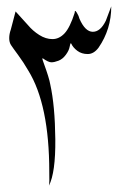

<svg xmlns="http://www.w3.org/2000/svg" viewBox="-20 -595 379 604"><path d="M114 -412Q112 -410 117 -398Q135 -349 138 -330Q153 -262 154 -157Q155 -52 134 -11Q136 -23 135 -54Q135 -266 69 -373Q54 -399 37 -422Q20 -445 14.5 -453.5Q9 -462 9 -475Q9 -488 14 -502L29 -559L68 -516Q83 -498 103.5 -485Q124 -472 145 -472Q166 -472 183 -490Q200 -508 215 -555Q215 -570 227 -545Q229 -540 230 -536Q248 -495 272 -495Q296 -495 313 -530L330 -575Q330 -503 290 -445Q275 -425 256 -425Q237 -425 223.5 -435Q210 -445 204 -458L203 -459Q201 -459 199 -447.5Q197 -436 187 -422.5Q177 -409 164 -404Q151 -399 141.5 -399Q132 -399 114 -412Z"/></svg>

Font: AMoshref-Naskh
Style: Naskh
Weight: 500
Version: Version 0.001